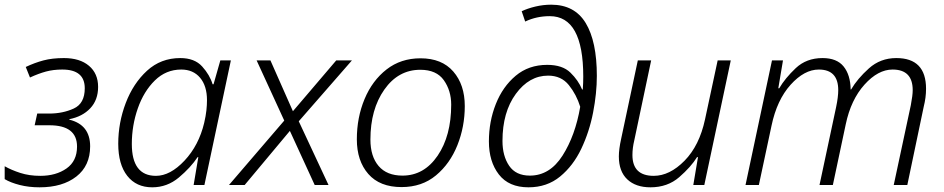

<svg xmlns="http://www.w3.org/2000/svg" viewBox="-21 -790 4033 820"><path d="M148 10Q246 10 305 -36Q364 -82 364 -165Q364 -257 275 -279V-281Q331 -292 364.5 -327.5Q398 -363 398 -419Q398 -476 359 -509Q320 -542 252 -542Q202 -542 164.5 -532Q127 -522 89 -504L107 -459Q144 -476 175.5 -484.5Q207 -493 245 -493Q341 -493 341 -413Q341 -348 294 -326.5Q247 -305 189 -305H138L127 -255H190Q308 -255 308 -164Q308 -102 263 -70.5Q218 -39 151 -39Q104 -39 65.5 -51.5Q27 -64 -1 -80V-25Q24 -10 63 0Q102 10 148 10Z M629 10Q693 10 743 -32Q793 -74 823 -119H826L806 0H852L965 -532H920L891 -430H887Q875 -470 842.5 -506Q810 -542 749 -542Q666 -542 607 -488Q548 -434 516 -350Q484 -266 484 -176Q484 -88 522.5 -39Q561 10 629 10ZM645 -39Q542 -39 542 -175Q542 -254 567.5 -327Q593 -400 640.5 -446.5Q688 -493 753 -493Q804 -493 833.5 -458Q863 -423 863 -362Q863 -342 860.5 -318.5Q858 -295 851 -265Q828 -169 767 -104Q706 -39 645 -39Z M957 0 1193 -275 1075 -532H1134L1230 -315L1415 -532H1482L1255 -272L1382 0H1323L1217 -231L1024 0Z M1694 9Q1781 9 1841 -41Q1901 -91 1932.5 -170Q1964 -249 1964 -337Q1964 -428 1915 -484.5Q1866 -541 1775 -541Q1691 -541 1630 -493.5Q1569 -446 1536 -367Q1503 -288 1503 -195Q1503 -103 1552 -47Q1601 9 1694 9ZM1698 -40Q1631 -40 1596 -81Q1561 -122 1561 -194Q1561 -323 1620.5 -407.5Q1680 -492 1774 -492Q1843 -492 1874.5 -447.5Q1906 -403 1906 -343Q1906 -210 1848 -125Q1790 -40 1698 -40Z M2236 10Q2315 10 2371 -36Q2427 -82 2461.5 -154.5Q2496 -227 2512 -309.5Q2528 -392 2528 -466Q2528 -613 2480.5 -691.5Q2433 -770 2333 -770Q2299 -770 2265.5 -762Q2232 -754 2207 -742L2222 -698Q2270 -721 2327 -721Q2470 -721 2470 -463Q2470 -436 2468 -408H2465Q2449 -447 2415 -480Q2381 -513 2316 -513Q2237 -513 2181.5 -466.5Q2126 -420 2096.5 -345.5Q2067 -271 2067 -186Q2067 -100 2109.5 -45Q2152 10 2236 10ZM2242 -40Q2182 -40 2153.5 -82Q2125 -124 2125 -188Q2125 -311 2182 -389Q2239 -467 2320 -467Q2376 -467 2408.5 -426.5Q2441 -386 2457 -334Q2436 -211 2381.5 -125.5Q2327 -40 2242 -40Z M2757 10Q2830 10 2880 -33.5Q2930 -77 2956 -119H2960L2940 0H2987L3100 -532H3044L2990 -280Q2966 -168 2902.5 -103.5Q2839 -39 2771 -39Q2680 -39 2680 -128Q2680 -158 2688 -191L2760 -532H2703L2632 -198Q2622 -153 2622 -122Q2622 -58 2658 -24Q2694 10 2757 10Z M3163 0H3220L3274 -253Q3297 -363 3355.5 -428Q3414 -493 3476 -493Q3559 -493 3559 -405Q3559 -376 3550 -333L3479 0H3536L3591 -259Q3613 -364 3671 -428.5Q3729 -493 3791 -493Q3877 -493 3877 -405Q3877 -383 3869 -341L3796 0H3854L3924 -334Q3929 -354 3931.5 -373Q3934 -392 3934 -411Q3934 -542 3807 -542Q3739 -542 3690 -498Q3641 -454 3614 -408H3612Q3611 -470 3582 -506Q3553 -542 3492 -542Q3423 -542 3377.5 -499Q3332 -456 3307 -413H3303L3323 -532H3276Z"/></svg>

Font: Noto Sans UI Light
Style: Italic
Weight: 300
Italic angle: -12°
Designer: Monotype Design Team
Foundry: Monotype Imaging Inc.
Version: Version 1.901